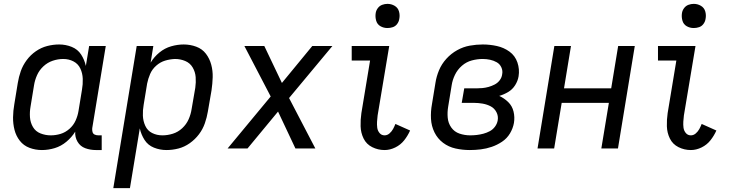

<svg xmlns="http://www.w3.org/2000/svg" viewBox="-20 -768 3784 993"><path d="M197 8Q230 8 263 -2Q296 -12 323.5 -35Q351 -58 369 -87Q367 -59 381 -35Q395 -11 421 -1.5Q447 8 476 8H506V-68H489Q478 -68 469.5 -72Q461 -76 458.5 -85.5Q456 -95 457 -105L527 -530H441L424 -427Q417 -459 399.5 -486Q382 -513 351 -525.5Q320 -538 286 -538Q255 -538 224 -530Q193 -522 165.5 -503Q138 -484 118 -457Q98 -430 87.5 -400Q77 -370 72 -339L54 -229Q48 -195 47.5 -161.5Q47 -128 55 -96.5Q63 -65 82.5 -40Q102 -15 132.5 -3.5Q163 8 197 8ZM242 -68Q215 -68 189.5 -78Q164 -88 150.5 -111Q137 -134 135 -161.5Q133 -189 138 -217L156 -327Q160 -353 171.5 -379Q183 -405 204.5 -425Q226 -445 253 -454Q280 -463 307 -463Q336 -463 360 -450.5Q384 -438 395.5 -413.5Q407 -389 408 -360.5Q409 -332 404 -304L386 -194Q382 -169 371 -144.5Q360 -120 339 -101.5Q318 -83 293 -75.5Q268 -68 243 -68Z M566 205H652L703 -104Q710 -72 727.5 -44.5Q745 -17 776 -4.5Q807 8 841 8Q872 8 903 0Q934 -8 961.5 -27.5Q989 -47 1009 -73.5Q1029 -100 1039.5 -130.5Q1050 -161 1055 -191L1074 -301Q1079 -335 1080 -368.5Q1081 -402 1072.5 -433.5Q1064 -465 1045 -490Q1026 -515 995 -526.5Q964 -538 930 -538Q898 -538 865 -528.5Q832 -519 804.5 -496.5Q777 -474 759 -444L773 -530H687ZM820 -68Q791 -68 767 -80Q743 -92 731.5 -117Q720 -142 719 -170Q718 -198 723 -226L741 -336Q746 -361 756.5 -385.5Q767 -410 788 -428.5Q809 -447 834 -454.5Q859 -462 885 -463Q913 -463 938 -452.5Q963 -442 976.5 -419Q990 -396 992 -369Q994 -342 990 -314L971 -204Q967 -177 955.5 -151Q944 -125 922.5 -105Q901 -85 874 -76.5Q847 -68 820 -68Z M1157 0H1260L1418 -191L1508 0H1611L1475 -261L1699 -530H1595L1438 -339L1347 -530H1244L1380 -269Z M1969 8Q1997 8 2024.5 -5.5Q2052 -19 2070.5 -42.5Q2089 -66 2101 -93L2025 -127Q2020 -114 2013 -101Q2006 -88 1994.5 -78Q1983 -68 1969 -68Q1953 -68 1943 -80Q1933 -92 1931 -107.5Q1929 -123 1930 -139Q1931 -155 1933 -171L1993 -530H1799V-455H1894L1849 -183Q1844 -149 1845 -115Q1846 -81 1860.5 -51.5Q1875 -22 1905 -7Q1935 8 1969 8ZM1984 -623Q1998 -623 2011.5 -627.5Q2025 -632 2034 -644Q2043 -656 2045 -670Q2049 -690 2043.5 -709Q2038 -728 2021 -738Q2004 -748 1984 -748Q1970 -748 1956.5 -743Q1943 -738 1934 -726Q1925 -714 1923 -700Q1920 -680 1925.5 -661Q1931 -642 1947.5 -632.5Q1964 -623 1984 -623Z M2410 8Q2438 8 2466.5 4.5Q2495 1 2523 -8.5Q2551 -18 2576.5 -35Q2602 -52 2617.5 -78Q2633 -104 2638 -132Q2643 -162 2636 -191Q2629 -220 2608.5 -240Q2588 -260 2562 -272Q2586 -279 2608 -292Q2630 -305 2644 -327Q2658 -349 2662 -373Q2668 -410 2656 -445Q2644 -480 2615 -501Q2586 -522 2550 -530Q2514 -538 2477 -538Q2444 -538 2410 -532Q2376 -526 2344.5 -508.5Q2313 -491 2288.5 -464Q2264 -437 2250.5 -404.5Q2237 -372 2232 -339L2214 -229Q2207 -191 2209 -153.5Q2211 -116 2227 -83.5Q2243 -51 2271.5 -29.5Q2300 -8 2336 0Q2372 8 2410 8ZM2412 -68Q2383 -68 2356.5 -77Q2330 -86 2314 -108.5Q2298 -131 2295.5 -159.5Q2293 -188 2298 -217L2316 -327Q2320 -354 2333 -381Q2346 -408 2369 -428Q2392 -448 2420.5 -455.5Q2449 -463 2476 -463Q2496 -463 2514.5 -459Q2533 -455 2549 -446Q2565 -437 2573 -419.5Q2581 -402 2577 -383Q2575 -367 2564.5 -353Q2554 -339 2538.5 -331Q2523 -323 2507 -318.5Q2491 -314 2475 -312.5Q2459 -311 2443 -311H2381L2368 -236H2431Q2454 -236 2476.5 -232Q2499 -228 2518 -218Q2537 -208 2547.5 -188Q2558 -168 2554 -145Q2551 -128 2540 -113Q2529 -98 2513 -89.5Q2497 -81 2480 -76.5Q2463 -72 2446 -70Q2429 -68 2412 -68Z M2760 0H2846L2885 -236H3129L3090 0H3176L3263 -530H3177L3141 -311H2897L2933 -530H2847Z M3553 8Q3581 8 3608.5 -5.5Q3636 -19 3654.5 -42.5Q3673 -66 3685 -93L3609 -127Q3604 -114 3597 -101Q3590 -88 3578.5 -78Q3567 -68 3553 -68Q3537 -68 3527 -80Q3517 -92 3515 -107.5Q3513 -123 3514 -139Q3515 -155 3517 -171L3577 -530H3383V-455H3478L3433 -183Q3428 -149 3429 -115Q3430 -81 3444.5 -51.5Q3459 -22 3489 -7Q3519 8 3553 8ZM3568 -623Q3582 -623 3595.5 -627.5Q3609 -632 3618 -644Q3627 -656 3629 -670Q3633 -690 3627.5 -709Q3622 -728 3605 -738Q3588 -748 3568 -748Q3554 -748 3540.5 -743Q3527 -738 3518 -726Q3509 -714 3507 -700Q3504 -680 3509.5 -661Q3515 -642 3531.5 -632.5Q3548 -623 3568 -623Z"/></svg>

Font: Iosevka Sparkle
Style: Italic
Weight: 400
Italic angle: -9°
Designer: Belleve Invis
Foundry: Belleve Invis
Version: Version 4.5.0; ttfautohint (v1.8.3)